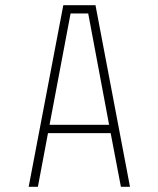

<svg xmlns="http://www.w3.org/2000/svg" viewBox="-20 -720 610 740"><path d="M446 0 406.5 -207H165L126 0H90.5L224 -700H348L481 0ZM252 -668 171 -239H400.5L320 -668Z"/></svg>

Font: League Mono Narrow Thin
Style: Regular
Weight: 100
Width: 3
Designer: Tyler Finck
Foundry: The League of Moveable Type / Tyler Finck
Version: Version 2.210